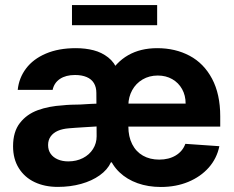

<svg xmlns="http://www.w3.org/2000/svg" viewBox="-20 -727 922 757"><path d="M408.2 -114.8 404.6 -424.7Q436.9 -481.8 485.4 -509.4Q533.9 -537.1 599.9 -537.1Q671.5 -537.1 727.7 -507.1Q783.8 -477.2 816.1 -416.5Q848.3 -355.8 848.3 -268.6V-227.9H412.2V-318.5H711.9Q711.9 -350.8 697.9 -375.7Q684 -400.7 659 -415Q634 -429.2 602.1 -429.2Q568.5 -429.2 542.2 -413.7Q515.9 -398.2 501.2 -371.5Q486.6 -344.8 486.1 -313V-228.1Q486.1 -188.3 501.1 -158.7Q516 -129.1 543.5 -113.4Q571 -97.7 607.7 -97.7Q645.5 -97.7 672.7 -114Q700 -130.3 710.8 -159.9L844.9 -150.6Q834.9 -102.2 802.9 -66.1Q770.9 -30.1 722.2 -9.9Q673.6 10.2 614.2 10.2Q564.3 10.2 522.6 -4.6Q480.8 -19.5 451.3 -47.5Q421.8 -75.5 408.2 -114.8ZM31.5 -150.4Q31.5 -207.5 58.4 -242Q85.2 -276.5 128.8 -292.5Q172.3 -308.5 228.5 -311.8Q241.7 -313.4 260.3 -314.1Q278.8 -314.9 296 -314.9Q319.6 -316.3 338.5 -317.4Q357.4 -318.5 366.9 -318.5L367.8 -228.8Q352.4 -228.2 307.7 -225.1Q292.3 -224.1 277.9 -223.2Q263.5 -222.2 252.1 -221.2Q226.4 -219.2 208.2 -211.3Q190 -203.3 179.8 -189.1Q169.6 -174.8 169.6 -155.2Q169.6 -135 179.7 -120.7Q189.7 -106.4 207.9 -98.5Q226.1 -90.7 248.9 -90.7Q281.5 -90.7 307 -103.8Q332.5 -116.9 346.7 -139.5Q361 -162.1 361 -189.6L359.9 -360.7Q359.9 -383.3 350.3 -399.2Q340.7 -415.1 321.6 -423.2Q302.5 -431.3 275.7 -431.3Q239.5 -431.3 216.4 -415.9Q193.4 -400.5 187.5 -372.7H49.9Q54.6 -419.5 82.7 -456.9Q110.8 -494.3 160.9 -515.7Q210.9 -537.1 279.1 -537.1Q316.6 -537.1 348.9 -528.8Q381.1 -520.5 406.5 -500.6Q431.9 -480.8 444.4 -447.7L426.3 -86.9H417.3Q403.8 -57.6 373 -35.7Q342.3 -13.8 299.9 -2Q257.5 9.9 207.7 9.9Q156.4 9.9 116.8 -8.8Q77.1 -27.5 54.3 -63.8Q31.5 -100 31.5 -150.4ZM599.6 -627.7H263.8V-707H599.6Z"/></svg>

Font: Pretendard JP Variable
Style: Regular
Weight: 400
Designer: Base glyphs from Inter by Rasmus Andersson; Hangul glyphs from Noto Sans CJK(Source Han Sans) by Jang Soo-young and Kang
Foundry: Kil Hyung-jin
Version: Version 1.307;Glyphs 3.2 (3192)